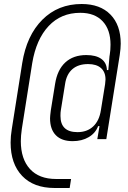

<svg xmlns="http://www.w3.org/2000/svg" viewBox="-20 -760 640 959"><path d="M583 -542Q583 -518 578 -485L511 -65H466L477 -130H470Q457 -95 423 -75Q389 -55 343 -55Q288 -55 259 -84.5Q230 -114 230 -169Q230 -180 234 -210L255 -340Q266 -411 306 -448Q346 -485 411 -485Q460 -485 486.5 -465.5Q513 -446 514 -410H521L527 -480L528 -485Q532 -509 532 -537Q532 -612 492.5 -654Q453 -696 381 -696Q285 -696 223 -630Q161 -564 141 -445L89 -116Q84 -81 84 -55Q84 34 129.5 84Q175 134 260 134H335L328 179H253Q148 179 90.5 118.5Q33 58 33 -48Q33 -80 39 -116L91 -445Q113 -583 191.5 -661.5Q270 -740 388 -740Q480 -740 531.5 -687.5Q583 -635 583 -542ZM505 -340Q507 -356 507 -363Q507 -400 484.5 -420Q462 -440 420 -440Q371 -440 341.5 -414.5Q312 -389 305 -340L284 -210Q282 -200 282 -181Q282 -100 367 -100Q415 -100 445.5 -128.5Q476 -157 484 -210Z"/></svg>

Font: JetBrains Mono Extra Light
Style: Italic
Weight: 200
Italic angle: -9°
Monospace: yes
Designer: Philipp Nurullin, Konstantin Bulenkov
Foundry: JetBrains
Version: 2.002